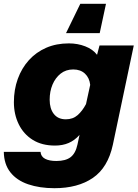

<svg xmlns="http://www.w3.org/2000/svg" viewBox="-38 -799 723 1009"><path d="M472 -511 485 -560H665L555 -38Q529 82 450 136Q371 190 248 190Q170 190 110 169.5Q50 149 16.5 106.5Q-17 64 -18 -1H175Q177 24 199 35.5Q221 47 258 47Q307 47 333 27Q359 7 369 -39L380 -90Q354 -61 322.5 -47.5Q291 -34 251 -34Q182 -34 134 -64Q86 -94 60.5 -146Q35 -198 35 -262Q35 -328 55.5 -384.5Q76 -441 114 -483Q152 -525 205 -548Q258 -571 324 -571Q370 -571 410 -555.5Q450 -540 472 -511ZM308 -172Q345 -172 370 -194Q395 -216 414 -252L436 -353Q432 -390 408.5 -412Q385 -434 347 -434Q308 -434 280.5 -412Q253 -390 238 -354.5Q223 -319 223 -275Q223 -228 245 -200Q267 -172 308 -172ZM519 -779 486 -625H309L384 -779Z"/></svg>

Font: Azeret Mono Thin ExtraBold
Style: Italic
Weight: 800
Italic angle: -12°
Version: Version 1.002